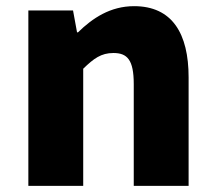

<svg xmlns="http://www.w3.org/2000/svg" viewBox="-20 -603 698 623"><path d="M72 0H250V-380C284 -413 308 -431 348 -431C393 -431 414 -409 414 -330V0H592V-352C592 -494 539 -583 415 -583C338 -583 280 -544 233 -498H230L217 -569H72Z"/></svg>

Font: Noto Sans HK Black
Style: Regular
Weight: 900
Designer: Ryoko NISHIZUKA 西塚涼子 (kana, bopomofo & ideographs); Paul D. Hunt (Latin, Greek & Cyrillic); Sandoll Communications 산돌커뮤니
Foundry: Adobe
Version: Version 2.004;hotconv 1.0.118;makeotfexe 2.5.65603